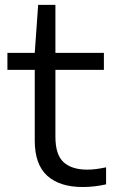

<svg xmlns="http://www.w3.org/2000/svg" viewBox="-20 -760 468 790"><path d="M320 9.5Q225.5 9.5 174.2 -37Q123 -83.5 123 -181.5V-472.5H10.5V-542.5H123L137 -740H208V-542.5H407.5V-472.5H208V-197.5Q208 -123.5 241.5 -92.8Q275 -62 339.5 -62Q372 -62 416.5 -71.5V-1.5Q368.5 9.5 320 9.5Z"/></svg>

Font: Encode Sans Expanded Expanded
Style: Regular
Weight: 400
Width: 7
Designer: Multiple Designers
Foundry: Impallari Type
Version: Version 3.000; ttfautohint (v1.8.3) -l 8 -r 50 -G 200 -x 14 